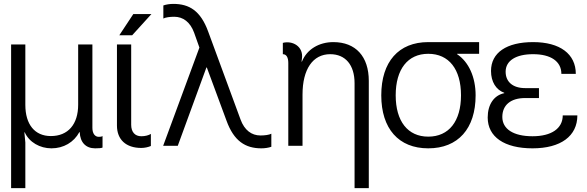

<svg xmlns="http://www.w3.org/2000/svg" viewBox="-20 -748 3009 985"><path d="M37 217H110V-17L105 -69H107C130 -18 185 13 244 13C306 13 359 -18 387 -70H389C391 -18 420 13 468 13C486 13 501 12 506 9V-50C502 -47 495 -46 487 -46C467 -46 454 -63 454 -92V-520H381V-211C381 -110 329 -50 241 -50C158 -50 110 -110 110 -210V-520H37Z M580 -104C580 -32 626 11 705 11C722 11 740 7 754 1V-61C743 -54 725 -49 705 -49C672 -49 653 -71 653 -108V-520H580ZM592 -567H658L757 -676H664Z M892 0 1039 -402H1041L1142 -129C1180 -24 1239 13 1321 13C1339 13 1358 10 1372 5V-62C1361 -56 1338 -53 1316 -53C1271 -53 1234 -80 1214 -135L1048 -586C1009 -693 951 -728 869 -728C851 -728 832 -725 818 -720V-653C829 -659 852 -662 874 -662C919 -662 956 -635 976 -580L1003 -504L817 0Z M1532 0V-263C1532 -393 1585 -470 1674 -470C1752 -470 1799 -415 1799 -321V217H1872V-333C1872 -458 1805 -532 1690 -532C1617 -532 1554 -495 1529 -432H1527L1529 -447C1538 -511 1479 -541 1431 -528V-470C1449 -470 1459 -454 1459 -425V0Z M2177 -532C2025 -532 1936 -431 1936 -259C1936 -88 2025 13 2177 13C2330 13 2420 -88 2420 -259C2420 -352 2385 -430 2325 -470V-472H2438V-532ZM2010 -259C2010 -393 2072 -472 2177 -472C2283 -472 2345 -393 2345 -259C2345 -126 2283 -47 2177 -47C2072 -47 2010 -126 2010 -259Z M2557 -148C2557 -209 2600 -245 2674 -245H2745V-296H2674C2611 -296 2574 -328 2574 -380C2574 -437 2627 -470 2715 -470C2806 -470 2860 -433 2860 -369H2934C2934 -471 2853 -532 2715 -532C2579 -532 2499 -478 2499 -384C2499 -328 2525 -287 2567 -272V-270C2514 -259 2482 -212 2482 -145C2482 -46 2567 13 2712 13C2857 13 2942 -50 2942 -156H2867C2867 -89 2809 -49 2712 -49C2614 -49 2557 -86 2557 -148Z"/></svg>

Font: Non Bureau Light
Style: Regular
Weight: 300
Designer: Jona Saucedo
Foundry: Non Foundry
Version: Version 1.000;FEAKit 1.0